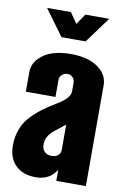

<svg xmlns="http://www.w3.org/2000/svg" viewBox="-81 -739 504 786"><g transform="rotate(10 171.5 -345.5)"><path d="M147 -337.9H23.9V-418Q23.9 -453.1 47.9 -477.5Q71.8 -502 105.7 -512Q139.6 -522 179.2 -522Q218.8 -522 252.2 -512Q285.6 -502 309.3 -477.5Q333 -453.1 333 -418V0H210V-45.9Q181.6 0 124 0Q71.3 0 40.5 -29.5Q9.8 -59.1 9.8 -111.8Q9.8 -147.5 20.8 -177.5Q31.7 -207.5 49.6 -228Q67.4 -248.5 88.6 -265.6Q109.9 -282.7 131.1 -295.9Q152.3 -309.1 170.2 -320.8Q188 -332.5 199 -345.5Q210 -358.4 210 -372.1V-407.2Q210 -421.4 201.2 -430.2Q192.4 -439 179.2 -439Q165.5 -439 156.2 -429.9Q147 -420.9 147 -407.2ZM49.8 -690.9H148.9L179.2 -647L209 -690.9H308.1L229 -583H128.9ZM132.8 -138.2Q132.8 -117.7 144.3 -107.4Q155.8 -97.2 171.9 -97.2Q189 -97.2 199.5 -105.5Q210 -113.8 210 -128.9V-233.9Q200.7 -226.1 181.6 -211.4Q162.6 -196.8 155 -189.7Q147.5 -182.6 140.1 -168.7Q132.8 -154.8 132.8 -138.2Z"/></g></svg>

Font: Quaderni
Style: Regular
Weight: 400
Designer: Romain Laurent, Daphné Lejeune, Alexandre D’Hubert
Foundry: ESAD Valence
Version: Version 1.000;FEAKit 1.0